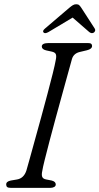

<svg xmlns="http://www.w3.org/2000/svg" viewBox="-20 -908 480 928"><path d="M184.5 -82.5Q180 -63 184.2 -53Q188.5 -43 204 -40.5L229.5 -35.5Q249.5 -30.5 249.5 -16.5Q249.5 -8.5 241.8 -4.2Q234 0 223 0H32.5Q19.5 0 14.8 -4Q10 -8 10 -15.5Q9 -31 32.5 -35.5L62 -40.5Q95 -46 107.5 -83.5Q113 -102 124 -142Q135 -182 149.5 -234.5Q164 -287 179.8 -344.2Q195.5 -401.5 209.8 -455.5Q224 -509.5 234.8 -552.2Q245.5 -595 249.5 -618Q253.5 -636 250 -645.5Q246.5 -655 230.5 -658.5L203 -664.5Q182 -669.5 182 -683.5Q182 -700 216.5 -700H403.5Q416 -700 420.5 -696.5Q425 -693 425 -686Q425 -671 400 -665L368.5 -657.5Q336.5 -651 328 -623.5Q321 -598.5 308.5 -553Q296 -507.5 280.5 -451.5Q265 -395.5 249 -336.8Q233 -278 219.2 -225.5Q205.5 -173 196 -135Q186.5 -97 184.5 -82.5ZM433.5 -750.5Q423 -744 411.5 -753L331 -823L214 -753Q197.5 -744 191 -750.5Q183 -758 198 -770.5L314 -869.5Q324 -878 331.8 -882.8Q339.5 -887.5 348.5 -887.5Q358 -887.5 363 -882.8Q368 -878 373.5 -869.5L437.5 -770.5Q441.5 -764.5 439.5 -758.8Q437.5 -753 433.5 -750.5Z"/></svg>

Font: Fraunces 9pt S050 Light
Style: Italic
Weight: 300
Italic angle: -16°
Version: Version 1.000; ttfautohint (v1.8.3)